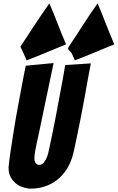

<svg xmlns="http://www.w3.org/2000/svg" viewBox="-20 -1101 698 1139"><path d="M165 18Q142 18 118 10.5Q94 3 75 -12Q56 -27 43.5 -50Q31 -73 31 -104Q31 -108 31 -112Q31 -116 32 -120Q36 -161 45 -219Q54 -277 64 -340Q74 -403 86 -466.5Q98 -530 107.5 -582Q117 -634 124 -668.5Q131 -703 133 -711Q154 -713 183 -716Q212 -719 237 -721Q268 -724 298 -727Q272 -606 252 -508Q243 -466 234.5 -424Q226 -382 218.5 -347Q211 -312 205.5 -286.5Q200 -261 196.5 -245Q193 -229 188.5 -204.5Q184 -180 184 -160Q184 -144 192 -133.5Q200 -123 212 -123Q229 -123 240 -136.5Q251 -150 258.5 -169Q266 -188 269.5 -207.5Q273 -227 276 -238Q282 -267 289.5 -302.5Q297 -338 304.5 -376.5Q312 -415 319.5 -455Q327 -495 334 -533Q351 -621 367 -715L519 -725Q519 -725 514 -699Q509 -673 501 -630Q493 -587 483.5 -532Q474 -477 462 -417.5Q450 -358 438.5 -300.5Q427 -243 416 -195Q402 -138 376.5 -98Q351 -58 316.5 -32Q282 -6 243 6Q204 18 165 18ZM424 -743Q418 -757 414 -766Q410 -775 406 -783.5Q402 -792 390.5 -801.5Q379 -811 388 -824Q431 -888 472.5 -953Q514 -1018 559 -1081Q585 -1020 608.5 -959Q632 -898 658 -838Q599 -814 540.5 -789.5Q482 -765 424 -743ZM138 -743Q132 -757 128 -766Q124 -775 120 -783.5Q116 -792 112 -801Q108 -810 101 -824Q144 -889 186 -953.5Q228 -1018 273 -1081Q299 -1020 322.5 -959Q346 -898 372 -838Q313 -814 254.5 -789.5Q196 -765 138 -743Z"/></svg>

Font: Bangers
Style: Regular
Weight: 400
Designer: vernon adams
Foundry: Vernon Adams
Version: Version 2.000